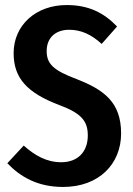

<svg xmlns="http://www.w3.org/2000/svg" viewBox="-20 -726 526 761"><path d="M244 -706C123 -706 34 -627 34 -515C34 -416 88 -358 214 -310C303 -277 328 -246 328 -189C328 -124 288 -83 223 -83C164 -83 118 -110 74 -149L9 -79C62 -24 130 15 230 15C373 15 460 -77 460 -197C460 -321 392 -370 285 -412C188 -448 165 -475 165 -524C165 -576 200 -608 254 -608C301 -608 341 -590 383 -552L444 -621C391 -676 331 -706 244 -706Z"/></svg>

Font: Fira Sans Condensed Medium
Style: Regular
Weight: 500
Width: 3
Designer: Carrois Corporate & Edenspiekermann AG
Foundry: Carrois Corporate GbR & Edenspiekermann AG
Version: Version 4.202;PS 004.202;hotconv 1.0.88;makeotf.lib2.5.64775